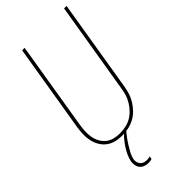

<svg xmlns="http://www.w3.org/2000/svg" viewBox="-294 -800 1088 1088"><g transform="rotate(-45 250.0 -256.0)"><path d="M196 8Q169 8 144 1.5Q119 -5 99.5 -20Q80 -35 67.5 -56.5Q55 -78 49.5 -103Q44 -128 45 -155Q46 -182 50 -208L137 -735H157L70 -205Q66 -181 65 -157.5Q64 -134 68 -111.5Q72 -89 82.5 -69.5Q93 -50 110 -36Q127 -22 149.5 -16Q172 -10 196 -10Q218 -10 241 -14.5Q264 -19 285 -30.5Q306 -42 323 -59.5Q340 -77 352.5 -97.5Q365 -118 372 -140Q379 -162 382 -185L473 -735H493L402 -182Q398 -157 390.5 -133Q383 -109 369 -86.5Q355 -64 336 -45Q317 -26 294 -14Q271 -2 245.5 3Q220 8 196 8ZM193 223Q178 223 164 218Q150 213 141 202.5Q132 192 129 177.5Q126 163 128 148Q132 126 142 104.5Q152 83 165 63.5Q178 44 193.5 26Q209 8 227 -8H237L236 0Q221 17 208 34.5Q195 52 183.5 70.5Q172 89 161.5 108.5Q151 128 147 148Q145 160 148 171Q151 182 158 190Q165 198 176 201.5Q187 205 198 205Q204 205 210.5 204Q217 203 223 201L220 219Q213 221 206.5 222Q200 223 193 223Z"/></g></svg>

Font: Iosevka Thin Oblique
Style: Regular
Weight: 100
Italic angle: -9°
Monospace: yes
Designer: Belleve Invis
Foundry: Belleve Invis
Version: Version 32.5.0; ttfautohint (v1.8.4)